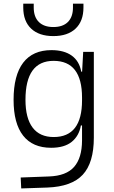

<svg xmlns="http://www.w3.org/2000/svg" viewBox="-20 -803 626 1056"><path d="M96.7 233.4 93.8 173.3 250 167.5Q344.2 164.1 387.5 115Q430.7 65.9 431.2 -30.3V-112.8H424.8Q415 -55.7 374.5 -22.9Q334 9.8 261.2 9.8Q159.7 9.8 107.2 -57.1Q54.7 -124 54.7 -253.9Q54.7 -388.7 107.4 -458Q160.2 -527.3 263.2 -527.3Q332.5 -527.3 374.5 -497.1Q416.5 -466.8 426.8 -408.7H431.6L437.5 -517.6H496.1V-45.9Q496.1 92.3 435.1 158Q374 223.6 240.2 228.5ZM431.2 -266.1Q431.2 -468.3 274.9 -468.3Q120.1 -468.3 120.1 -253.9Q120.1 -153.3 159.4 -101.3Q198.7 -49.3 275.4 -49.3Q431.2 -49.3 431.2 -251ZM273.4 -604.5Q194.8 -604.5 151.4 -645.5Q107.9 -686.5 107.9 -761.7V-782.7H165.5V-761.7Q165.5 -710 193.6 -682.1Q221.7 -654.3 273.4 -654.3Q325.7 -654.3 353.5 -682.1Q381.3 -710 381.3 -761.7V-782.7H439V-761.7Q439 -686.5 395.5 -645.5Q352.1 -604.5 273.4 -604.5Z"/></svg>

Font: Cascadia Code NF Light
Style: Regular
Weight: 300
Monospace: yes
Designer: Aaron Bell
Foundry: Saja Typeworks
Version: Version 2404.023; ttfautohint (v1.8.4)